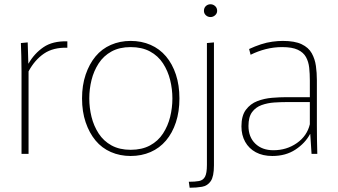

<svg xmlns="http://www.w3.org/2000/svg" viewBox="-20 -722 1584 901"><path d="M81 0V-388Q81 -428 80 -459Q79 -490 78 -520L110 -523L113 -424H114Q141 -471 184 -500.5Q227 -530 296 -528V-498Q230 -500 186.5 -470.5Q143 -441 114 -387V0Z M593 10Q543 10 500.5 -8.5Q458 -27 428.5 -62.5Q399 -98 382 -148Q365 -198 365 -260Q365 -322 382 -372Q399 -422 428.5 -457.5Q458 -493 500.5 -511.5Q543 -530 593 -530Q644 -530 686.5 -511.5Q729 -493 759 -457.5Q789 -422 805.5 -372Q822 -322 822 -260Q822 -198 805.5 -148Q789 -98 759 -62.5Q729 -27 686.5 -8.5Q644 10 593 10ZM593 -19Q646 -19 684 -39.5Q722 -60 745 -95.5Q768 -131 778.5 -173.5Q789 -216 789 -260Q789 -304 778.5 -346.5Q768 -389 745 -424.5Q722 -460 684 -480.5Q646 -501 593 -501Q541 -501 503.5 -480.5Q466 -460 443 -424.5Q420 -389 409.5 -346.5Q399 -304 399 -260Q399 -216 409.5 -173.5Q420 -131 443 -95.5Q466 -60 503.5 -39.5Q541 -19 593 -19Z M870 159 866 131Q895 131 914 127.5Q933 124 942 107.5Q951 91 951 52V-520L984 -523V54Q984 106 969 128Q954 150 928 154.5Q902 159 870 159ZM968 -642Q955 -642 946 -650.5Q937 -659 937 -671Q937 -685 946 -693.5Q955 -702 968 -702Q980 -702 989.5 -693.5Q999 -685 999 -671Q999 -659 989.5 -650.5Q980 -642 968 -642Z M1258 10Q1213 10 1180.5 -7.5Q1148 -25 1130.5 -56.5Q1113 -88 1113 -129Q1113 -179 1134 -207Q1155 -235 1187.5 -247.5Q1220 -260 1256.5 -263Q1293 -266 1324 -266H1434V-344Q1434 -376 1431 -404Q1428 -432 1416 -454Q1404 -476 1377.5 -488.5Q1351 -501 1304 -501Q1265 -501 1227.5 -491.5Q1190 -482 1156 -465L1149 -492Q1177 -505 1204.5 -514Q1232 -523 1258.5 -526.5Q1285 -530 1307 -530Q1363 -530 1395.5 -514.5Q1428 -499 1443 -472Q1458 -445 1462.5 -412.5Q1467 -380 1467 -346V-133Q1467 -105 1467.5 -68Q1468 -31 1469 0H1442L1436 -93H1435Q1412 -50 1366.5 -20Q1321 10 1258 10ZM1263 -17Q1325 -17 1373 -50.5Q1421 -84 1434 -139V-243H1324Q1298 -243 1267 -241Q1236 -239 1208 -229Q1180 -219 1163 -196Q1146 -173 1146 -131Q1146 -79 1178 -48Q1210 -17 1263 -17Z"/></svg>

Font: Murecho Thin ExtraLight
Style: Regular
Weight: 250
Version: Version 1.010